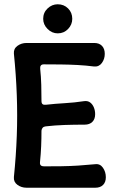

<svg xmlns="http://www.w3.org/2000/svg" viewBox="-20 -873 538 898"><path d="M470 -621Q470 -597 456.5 -578.5Q443 -560 420 -562Q381 -567 342.5 -569Q304 -571 264.5 -571.5Q225 -572 185 -572Q175 -572 171 -566.5Q167 -561 168 -551Q172 -514 173 -475.5Q174 -437 174 -401Q174 -390 179 -386Q184 -382 194 -383Q239 -388 283.5 -390.5Q328 -393 374 -400Q391 -402 402 -393.5Q413 -385 419 -370.5Q425 -356 425 -339Q425 -316 412 -303Q399 -290 376 -290Q328 -290 282.5 -288.5Q237 -287 194 -282Q185 -281 180 -276Q175 -271 174 -262Q174 -225 172.5 -189Q171 -153 167 -114Q166 -104 171 -99.5Q176 -95 186 -95Q228 -95 267 -95.5Q306 -96 345 -98.5Q384 -101 425 -105Q448 -108 461.5 -88.5Q475 -69 475 -44Q475 -21 462 -8Q449 5 426 5H104Q80 5 61.5 -8.5Q43 -22 45 -45Q55 -143 58.5 -238Q62 -333 58.5 -428.5Q55 -524 45 -622Q43 -645 61.5 -658.5Q80 -672 104 -672H421Q444 -672 457 -658.5Q470 -645 470 -621ZM182 -785Q182 -814 202.5 -833.5Q223 -853 250 -853Q279 -853 298.5 -833.5Q318 -814 318 -785Q318 -758 298.5 -737.5Q279 -717 250 -717Q223 -717 202.5 -737.5Q182 -758 182 -785Z"/></svg>

Font: Winky Sans Medium
Style: Regular
Weight: 500
Designer: Simon Atzbach
Foundry: typofactur
Version: Version 1.205